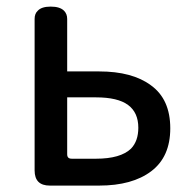

<svg xmlns="http://www.w3.org/2000/svg" viewBox="-20 -539 588 593"><path d="M133.8 34.2Q110.4 34.2 98.6 22.5Q86.9 10.7 86.9 -12.7V-480.5Q86.9 -497.1 96.7 -505.9Q108.4 -518.6 136.7 -518.6Q165 -518.6 177.7 -505.9Q187.5 -496.1 187.5 -480.5V-318.4H286.1Q388.7 -318.4 446.3 -275.4Q505.9 -232.4 505.9 -142.6Q505.9 -54.7 447.3 -10.3Q388.7 34.2 286.1 34.2ZM187.5 -62.5Q187.5 -55.7 190.9 -52.2Q194.3 -48.8 202.1 -48.8H276.4Q352.5 -48.8 384.8 -80.1Q407.2 -103.5 407.2 -144.5Q407.2 -191.4 375.5 -214.8Q343.8 -238.3 276.4 -238.3H187.5Z"/></svg>

Font: TaiwanPearl
Style: Regular
Weight: 400
Version: Version 2.102